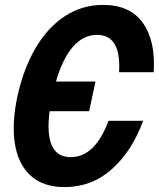

<svg xmlns="http://www.w3.org/2000/svg" viewBox="-20 -746 647 782"><path d="M243 16Q157 16 106 -29.5Q55 -75 41 -158Q27 -241 51 -354Q76 -467 125 -550.5Q174 -634 244 -680Q314 -726 400 -726Q510 -726 562 -652.5Q614 -579 606 -452H465Q474 -604 375 -604Q320 -604 277.5 -556Q235 -508 208 -414H369L343 -293H182Q158 -106 268 -106Q367 -106 422 -254H563Q517 -129 435 -56.5Q353 16 243 16Z"/></svg>

Font: Geist Mono ExtraBold
Style: Italic
Weight: 800
Italic angle: -12°
Monospace: yes
Designer: Basement.studio, Andrés Briganti, Mateo Zaragoza
Foundry: Basement.studio, Vercel, Andrés Briganti, Guido Ferreyra, Mateo Zaragoza
Version: Version 1.500; ttfautohint (v1.8.4.7-5d5b)